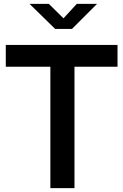

<svg xmlns="http://www.w3.org/2000/svg" viewBox="-20 -975 638 995"><path d="M10 -742V-629H241V0H366V-629H589V-742ZM483 -955H378L309 -880L233 -955H133L266 -825H353Z"/></svg>

Font: Morrison SemiBold
Style: Regular
Weight: 600
Designer: Pablo Impallari, Rodrigo Fuenzalida (Modified by Dan O. Williams)
Version: Version 0.030; ttfautohint (v1.8.1)